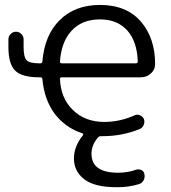

<svg xmlns="http://www.w3.org/2000/svg" viewBox="-20 -573 703 790"><path d="M539.1 -312.5Q546.9 -312.5 546.9 -320.3Q543.9 -401.4 504.9 -446.3Q463.9 -493.2 391.6 -493.2Q316.4 -493.2 273.4 -445.3Q232.4 -400.4 226.6 -319.3Q226.6 -312.5 234.4 -312.5ZM146.5 -312.5Q153.3 -312.5 154.3 -319.3Q163.1 -427.7 224.6 -489.3Q288.1 -552.7 391.6 -552.7Q500 -552.7 559.6 -484.4Q618.2 -416 618.2 -309.6Q618.2 -287.1 601.6 -271.5Q584 -254.9 559.6 -254.9H234.4Q226.6 -254.9 226.6 -248Q230.5 -168 279.3 -121.1Q329.1 -71.3 409.2 -71.3Q472.7 -71.3 534.2 -98.6Q544.9 -103.5 556.2 -98.6Q567.4 -93.8 572.3 -83Q576.2 -71.3 571.3 -59.1Q566.4 -46.9 554.7 -42Q482.4 -12.7 402.3 -12.7H394.5Q387.7 -12.7 382.8 -6.8Q356.4 23.4 356.4 59.6Q356.4 137.7 465.8 137.7Q505.9 137.7 541 125Q551.8 122.1 562 127Q572.3 131.8 574.2 143.6Q577.1 157.2 570.8 168.9Q564.5 180.7 551.8 184.6Q510.7 197.3 463.9 197.3Q461.9 197.3 459 197.3Q369.1 197.3 326.7 164.6Q284.2 131.8 284.2 79.1Q284.2 29.3 321.3 -16.6Q323.2 -18.6 322.3 -21Q321.3 -23.4 319.3 -24.4Q250 -46.9 206.1 -103.5Q162.1 -162.1 154.3 -248Q153.3 -254.9 146.5 -254.9H141.6Q70.3 -254.9 42.5 -282.2Q14.6 -309.6 14.6 -379.9V-411.1Q14.6 -423.8 23.9 -433.1Q33.2 -442.4 45.9 -442.4Q58.6 -442.4 67.9 -433.1Q77.1 -423.8 77.1 -411.1V-380.9Q77.1 -337.9 89.4 -325.2Q101.6 -312.5 141.6 -312.5Z"/></svg>

Font: Gen Jyuu Gothic Normal
Style: Regular
Weight: 300
Designer: [Source Han Sans]
Ryoko NISHIZUKA  (kana & ideographs); Paul D. Hunt (Latin, Greek & Cyrillic); Wenlong ZHANG  (bopomofo
Version: Version 1.002.20150607